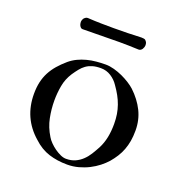

<svg xmlns="http://www.w3.org/2000/svg" viewBox="-113 -702 755 800"><g transform="rotate(20 264.5 -302.0)"><path d="M39.6 -230Q39.6 -258.8 44.9 -282.5Q50.3 -306.2 61 -326.7Q71.8 -347.2 87.6 -365.5Q103.5 -383.8 124 -401.4Q140.1 -415 158.7 -423.8Q177.2 -432.6 197 -437.7Q216.8 -442.9 237.8 -444.8Q258.8 -446.8 279.3 -446.8Q296.9 -446.8 316.7 -441.4Q336.4 -436 355 -427.5Q373.5 -418.9 389.2 -408.9Q404.8 -398.9 415 -389.6Q450.7 -356 470.2 -316.7Q489.7 -277.3 489.7 -230.5Q489.7 -205.1 486.1 -183.8Q482.4 -162.6 475.3 -144Q468.3 -125.5 457.8 -108.9Q447.3 -92.3 433.6 -76.2Q420.9 -62 403.6 -48.3Q386.2 -34.7 365.2 -23.9Q344.2 -13.2 320.1 -6.6Q295.9 0 270 0Q225.6 0 188.2 -12Q150.9 -23.9 118.7 -54.2Q39.6 -123 39.6 -230ZM265.6 -425.8Q243.7 -425.8 228.3 -421.1Q212.9 -416.5 200.9 -408Q189 -399.4 179.2 -387.2Q169.4 -375 159.2 -359.9Q140.6 -331.1 134.8 -298.6Q128.9 -266.1 128.9 -232.9Q128.9 -194.8 136.5 -157Q144 -119.1 166 -83.5Q171.9 -73.2 182.6 -62.3Q193.4 -51.3 206.1 -42.2Q218.8 -33.2 232.2 -27.1Q245.6 -21 257.3 -21Q280.3 -21 297.6 -28.8Q314.9 -36.6 328.6 -49.6Q342.3 -62.5 352.8 -79.3Q363.3 -96.2 373 -114.3Q385.3 -138.2 390.9 -165.8Q396.5 -193.4 396.5 -225.6Q396.5 -248.5 393.3 -268.6Q390.1 -288.6 383.5 -307.1Q377 -325.7 367.2 -343.5Q357.4 -361.3 344.2 -379.9Q331.1 -399.9 310.8 -412.8Q290.5 -425.8 265.6 -425.8ZM137.7 -552.2Q133.3 -552.2 130.1 -554.9Q127 -557.6 124.8 -561.5Q122.6 -565.4 121.6 -569.8Q120.6 -574.2 120.6 -578.1Q120.6 -583 122.8 -588.4Q125 -593.8 127.9 -596.7Q130.4 -599.1 134 -601.3Q137.7 -603.5 143.1 -603.5Q173.8 -601.6 202.1 -601.1Q230.5 -600.6 257.8 -600.6Q322.3 -600.6 380.4 -603.5Q384.3 -603.5 390.1 -602.8Q396 -602.1 398.4 -599.6Q403.8 -594.2 405.5 -589.6Q407.2 -585 407.2 -578.1Q407.2 -574.7 405.8 -570.3Q404.3 -565.9 401.9 -561.8Q399.4 -557.6 395.3 -554.9Q391.1 -552.2 386.2 -552.2Q362.8 -553.2 341.8 -553.7Q320.8 -554.2 300.3 -554.2Z"/></g></svg>

Font: IM FELL French Canon SC
Style: Regular
Weight: 400
Designer: Igino Marini
Foundry: Igino Marini
Version: 3.00